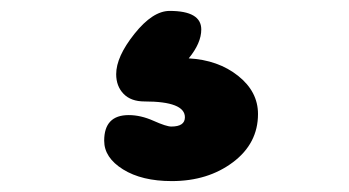

<svg xmlns="http://www.w3.org/2000/svg" viewBox="-20 -60 640 352"><path d="M295 272Q361 272 407 237.5Q453 203 453 149Q453 108 416.5 79Q380 50 326 47Q349 19 349 -6Q349 -40 291 -40Q260 -40 226.5 2Q193 44 193 76Q193 98 206.5 112Q220 126 245 126Q319 126 319 155Q319 172 294 172Q285 172 261.5 161.5Q238 151 216 151Q171 151 171 198Q171 229 205.5 250.5Q240 272 295 272Z"/></svg>

Font: Cherry Bomb
Style: Regular
Weight: 400
Designer: satsuyako
Foundry: satsuyako
Version: Version 4.0